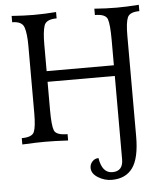

<svg xmlns="http://www.w3.org/2000/svg" viewBox="-61 -747 896 1032"><g transform="rotate(-5 387.5 -230.5)"><path d="M500.5 231.4Q461.9 231.4 427 210Q392.1 188.5 392.1 157.2Q392.1 137.7 405.8 123Q419.4 108.4 439 108.4Q451.7 190.4 507.3 190.4Q564.9 190.4 564.9 126V-323.7H202.1V-169.9Q202.1 -87.4 212.9 -60.8Q223.6 -34.2 284.7 -34.2V0Q212.4 -3.9 159.7 -3.9Q113.3 -3.9 37.6 0V-34.2Q93.3 -34.2 104.7 -61.3Q116.2 -88.4 116.2 -161.1V-525.9Q116.2 -591.8 104.7 -625.5Q93.3 -659.2 40.5 -659.2V-693.4Q108.4 -688.5 159.7 -688.5Q216.8 -688.5 280.3 -693.4V-659.2Q223.1 -659.2 212.6 -626.2Q202.1 -593.3 202.1 -524.9V-381.3H564.9V-516.1Q564.9 -601.6 554.7 -630.4Q544.4 -659.2 486.8 -659.2V-693.4Q549.3 -688.5 607.9 -688.5Q658.7 -688.5 726.6 -693.4V-659.2Q674.8 -659.2 662.8 -631.8Q650.9 -604.5 650.9 -534.2V9.3Q650.9 127 613.3 179.2Q575.7 231.4 500.5 231.4Z"/></g></svg>

Font: Almanac
Style: Regular
Weight: 400
Designer: Eden's Almanac
Version: Version 3.501;March 28, 2021;FontCreator 13.0.0.2683 64-bit